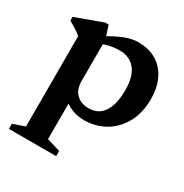

<svg xmlns="http://www.w3.org/2000/svg" viewBox="-165 -605 940 979"><g transform="rotate(30 305.0 -115.5)"><path d="M436.5 -225Q436.5 -307 403 -347Q369.5 -387 311 -387Q290 -387 268.8 -383.8Q247.5 -380.5 227.5 -373.8Q207.5 -367 189.5 -356L184 -396.5Q216 -417 242.8 -431Q269.5 -445 291.8 -453.8Q314 -462.5 333.2 -466.8Q352.5 -471 370 -471Q436 -471 481 -443.2Q526 -415.5 549.2 -366.2Q572.5 -317 572.5 -252Q572.5 -169 539.5 -109.8Q506.5 -50.5 451.5 -19.2Q396.5 12 330 12Q296.5 12 268.5 2.8Q240.5 -6.5 217 -23.5Q193.5 -40.5 173 -63.5H220V187.5L299.5 211.5V242H21V211.5L90.5 188V-343.5Q83.5 -350.5 72.5 -358.5Q61.5 -366.5 47.5 -375Q33.5 -383.5 16.5 -392.5V-415L175.5 -473H195.5L220 -398V-153Q220 -121.5 232.2 -98.8Q244.5 -76 267 -64Q289.5 -52 320.5 -52Q357 -52 382.8 -71Q408.5 -90 422.5 -128.5Q436.5 -167 436.5 -225Z"/></g></svg>

Font: Newsreader SemiBold
Style: Regular
Weight: 600
Designer: Hugues Gentile
Foundry: Production Type
Version: Version 1.003